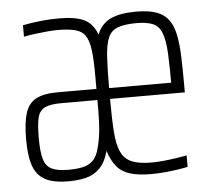

<svg xmlns="http://www.w3.org/2000/svg" viewBox="-43 -565 684 619"><g transform="rotate(-5 298.5 -255.0)"><path d="M156 8Q121 8 97.5 1Q74 -6 59 -22Q44 -38 37 -66.5Q30 -95 30 -139Q30 -193 40 -224Q50 -255 75 -268Q100 -281 144 -281Q165 -281 186 -281Q207 -281 228 -281Q249 -281 270 -281V-325Q270 -376 266 -407Q262 -438 251 -454Q240 -470 218 -475.5Q196 -481 161 -481Q145 -481 125 -479Q105 -477 85.5 -474.5Q66 -472 52 -469V-506Q76 -511 106.5 -514.5Q137 -518 171 -518Q222 -518 250.5 -504.5Q279 -491 292 -455Q306 -489 336 -503.5Q366 -518 419 -518Q458 -518 483 -509.5Q508 -501 522.5 -482.5Q537 -464 543.5 -434Q550 -404 551.5 -360.5Q553 -317 553 -259V-245H311Q311 -181 314 -139Q317 -97 328 -73Q339 -49 362.5 -39Q386 -29 426 -29Q444 -29 464.5 -31Q485 -33 505.5 -36Q526 -39 541 -42V-5Q528 -2 508 1Q488 4 465.5 6Q443 8 422 8Q382 8 355 0Q328 -8 311.5 -27.5Q295 -47 285 -79Q275 -42 255.5 -23Q236 -4 210.5 2Q185 8 156 8ZM158 -29Q183 -29 202.5 -33Q222 -37 236 -49.5Q250 -62 257 -90Q264 -115 267 -144Q270 -173 270 -209V-245H152Q119 -245 101 -237Q83 -229 77 -207Q71 -185 71 -139Q71 -95 78 -71Q85 -47 104 -38Q123 -29 158 -29ZM512 -260Q512 -330 510 -373Q508 -416 499 -440Q490 -464 470.5 -472.5Q451 -481 417 -481Q379 -481 357 -473Q335 -465 325.5 -443.5Q316 -422 313.5 -382.5Q311 -343 311 -280H531Z"/></g></svg>

Font: Saira ExtraCondensed ExtraLight
Style: Regular
Weight: 250
Width: 2
Designer: Hector Gatti with collaboration of the Omnibus-Type team
Foundry: Omnibus-Type
Version: Version 1.101